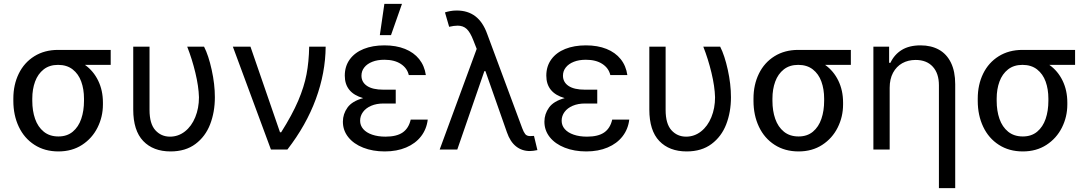

<svg xmlns="http://www.w3.org/2000/svg" viewBox="-20 -771 5612 990"><path d="M279.3 -513.7H550.8V-436.5H418Q461.9 -405.3 486.3 -355Q510.7 -304.7 510.7 -242.2V-232.4Q510.7 -168.9 482.9 -113.3Q455.1 -57.6 403.1 -23.9Q351.1 9.8 281.2 9.8Q210.4 9.8 157.7 -24.2Q105 -58.1 76.9 -117.4Q48.8 -176.8 48.8 -251V-262.7Q48.8 -334 76.7 -391.1Q104.5 -448.2 157 -481Q209.5 -513.7 279.3 -513.7ZM281.2 -67.4Q325.7 -67.4 355.2 -92Q384.8 -116.7 398.9 -158.2Q413.1 -199.7 413.1 -251V-262.7Q413.1 -311 398.9 -350.3Q384.8 -389.6 354.7 -413.1Q324.7 -436.5 279.3 -436.5Q234.9 -436.5 205.1 -413.1Q175.3 -389.6 160.9 -350.3Q146.5 -311 146.5 -262.7V-251Q146.5 -199.7 160.9 -158.2Q175.3 -116.7 205.6 -92Q235.8 -67.4 281.2 -67.4Z M751 -530.3V-204.1Q751 -132.8 781 -99.6Q811 -66.4 856.4 -66.4Q899.4 -66.4 933.6 -93.3Q967.8 -120.1 986.8 -166.7Q1005.9 -213.4 1005.9 -269.5Q1004.4 -325.2 987.3 -396.2Q970.2 -467.3 945.3 -530.3H1032.2Q1055.2 -485.4 1071.5 -411.1Q1087.9 -336.9 1087.9 -269.5Q1087.9 -193.4 1063.5 -130.1Q1039.1 -66.9 987.8 -28.6Q936.5 9.8 859.4 9.8Q770 9.8 718.5 -43.9Q667 -97.7 667 -206.1V-530.3Z M1180.7 -530.3H1271.5L1423.8 -88.9H1429.7Q1486.8 -179.2 1517.6 -251.5Q1548.3 -323.7 1560.5 -387.9Q1572.8 -452.1 1574.2 -530.3H1659.2Q1658.2 -395.5 1608.6 -260.5Q1559.1 -125.5 1461.9 0H1377Z M1852.5 -265.1Q1757.8 -292 1757.8 -380.9Q1757.8 -429.2 1783.4 -464.6Q1809.1 -500 1855.2 -518.6Q1901.4 -537.1 1961.9 -537.1Q2022.5 -537.1 2068.1 -518.8Q2113.8 -500.5 2141.4 -466.1Q2168.9 -431.6 2175.8 -383.8H2087.9Q2079.6 -419.9 2046.6 -441.4Q2013.7 -462.9 1961.9 -462.9Q1926.3 -462.9 1899.7 -452.4Q1873 -441.9 1858.4 -423.3Q1843.8 -404.8 1843.8 -380.9Q1843.8 -347.2 1872.6 -327.9Q1901.4 -308.6 1957 -308.6H2020.5V-237.3H1957Q1921.4 -237.3 1894 -225.6Q1866.7 -213.9 1851.8 -193.6Q1836.9 -173.3 1836.9 -148.4Q1836.9 -124 1853 -105.5Q1869.1 -86.9 1898.9 -76.7Q1928.7 -66.4 1967.8 -66.4Q2024.9 -66.4 2056.2 -87.9Q2087.4 -109.4 2097.7 -154.3H2185.5Q2179.7 -105 2150.9 -67.9Q2122.1 -30.8 2074 -10.5Q2025.9 9.8 1963.9 9.8Q1902.3 9.8 1853 -9.5Q1803.7 -28.8 1775.9 -63.7Q1748 -98.6 1748 -143.6Q1748 -183.1 1771.7 -216.3Q1795.4 -249.5 1852.5 -265.1ZM1961.9 -751H2052.7L1996.1 -589.8H1938.5Z M2593.8 -88.9 2482.9 -404.3H2477.5L2337.9 0H2247.1L2438 -519L2420.9 -562.5Q2404.8 -604.5 2386.5 -621.6Q2368.2 -638.7 2339.8 -638.7Q2320.8 -638.7 2295.9 -632.8L2274.4 -707Q2283.7 -710.4 2300 -713.6Q2316.4 -716.8 2335 -716.8Q2392.1 -716.8 2431.2 -687Q2470.2 -657.2 2492.2 -595.7L2672.9 -109.4Q2680.2 -89.8 2688.2 -79.6Q2696.3 -69.3 2713.9 -69.3L2733.4 -70.3L2751 2.9Q2728 7.8 2711.9 7.8Q2670.9 7.8 2640.6 -16.4Q2610.4 -40.5 2593.8 -88.9Z M2891.6 -265.1Q2796.9 -292 2796.9 -380.9Q2796.9 -429.2 2822.5 -464.6Q2848.1 -500 2894.3 -518.6Q2940.4 -537.1 3001 -537.1Q3061.5 -537.1 3107.2 -518.8Q3152.8 -500.5 3180.4 -466.1Q3208 -431.6 3214.8 -383.8H3127Q3118.7 -419.9 3085.7 -441.4Q3052.7 -462.9 3001 -462.9Q2965.3 -462.9 2938.7 -452.4Q2912.1 -441.9 2897.5 -423.3Q2882.8 -404.8 2882.8 -380.9Q2882.8 -347.2 2911.6 -327.9Q2940.4 -308.6 2996.1 -308.6H3059.6V-237.3H2996.1Q2960.4 -237.3 2933.1 -225.6Q2905.8 -213.9 2890.9 -193.6Q2876 -173.3 2876 -148.4Q2876 -124 2892.1 -105.5Q2908.2 -86.9 2938 -76.7Q2967.8 -66.4 3006.8 -66.4Q3064 -66.4 3095.2 -87.9Q3126.5 -109.4 3136.7 -154.3H3224.6Q3218.8 -105 3189.9 -67.9Q3161.1 -30.8 3113 -10.5Q3064.9 9.8 3002.9 9.8Q2941.4 9.8 2892.1 -9.5Q2842.8 -28.8 2814.9 -63.7Q2787.1 -98.6 2787.1 -143.6Q2787.1 -183.1 2810.8 -216.3Q2834.5 -249.5 2891.6 -265.1Z M3412.1 -530.3V-204.1Q3412.1 -132.8 3442.1 -99.6Q3472.2 -66.4 3517.6 -66.4Q3560.5 -66.4 3594.7 -93.3Q3628.9 -120.1 3647.9 -166.7Q3667 -213.4 3667 -269.5Q3665.5 -325.2 3648.4 -396.2Q3631.3 -467.3 3606.4 -530.3H3693.4Q3716.3 -485.4 3732.7 -411.1Q3749 -336.9 3749 -269.5Q3749 -193.4 3724.6 -130.1Q3700.2 -66.9 3648.9 -28.6Q3597.7 9.8 3520.5 9.8Q3431.2 9.8 3379.6 -43.9Q3328.1 -97.7 3328.1 -206.1V-530.3Z M4095.7 -513.7H4367.2V-436.5H4234.4Q4278.3 -405.3 4302.7 -355Q4327.1 -304.7 4327.1 -242.2V-232.4Q4327.1 -168.9 4299.3 -113.3Q4271.5 -57.6 4219.5 -23.9Q4167.5 9.8 4097.7 9.8Q4026.9 9.8 3974.1 -24.2Q3921.4 -58.1 3893.3 -117.4Q3865.2 -176.8 3865.2 -251V-262.7Q3865.2 -334 3893.1 -391.1Q3920.9 -448.2 3973.4 -481Q4025.9 -513.7 4095.7 -513.7ZM4097.7 -67.4Q4142.1 -67.4 4171.6 -92Q4201.2 -116.7 4215.3 -158.2Q4229.5 -199.7 4229.5 -251V-262.7Q4229.5 -311 4215.3 -350.3Q4201.2 -389.6 4171.1 -413.1Q4141.1 -436.5 4095.7 -436.5Q4051.3 -436.5 4021.5 -413.1Q3991.7 -389.6 3977.3 -350.3Q3962.9 -311 3962.9 -262.7V-251Q3962.9 -199.7 3977.3 -158.2Q3991.7 -116.7 4022 -92Q4052.2 -67.4 4097.7 -67.4Z M4567.4 0H4483.4V-530.3H4564.5V-447.3H4571.3Q4591.3 -489.7 4629.6 -513.4Q4668 -537.1 4726.6 -537.1Q4781.2 -537.1 4821.3 -514.9Q4861.3 -492.7 4883.3 -447.8Q4905.3 -402.8 4905.3 -336.9V199.2H4821.3V-331.1Q4821.3 -392.6 4789.6 -427.2Q4757.8 -461.9 4701.2 -461.9Q4662.6 -461.9 4632.3 -445.1Q4602.1 -428.2 4584.7 -395.8Q4567.4 -363.3 4567.4 -318.4Z M5252 -513.7H5523.4V-436.5H5390.6Q5434.6 -405.3 5459 -355Q5483.4 -304.7 5483.4 -242.2V-232.4Q5483.4 -168.9 5455.6 -113.3Q5427.7 -57.6 5375.7 -23.9Q5323.7 9.8 5253.9 9.8Q5183.1 9.8 5130.4 -24.2Q5077.6 -58.1 5049.6 -117.4Q5021.5 -176.8 5021.5 -251V-262.7Q5021.5 -334 5049.3 -391.1Q5077.1 -448.2 5129.6 -481Q5182.1 -513.7 5252 -513.7ZM5253.9 -67.4Q5298.3 -67.4 5327.9 -92Q5357.4 -116.7 5371.6 -158.2Q5385.7 -199.7 5385.7 -251V-262.7Q5385.7 -311 5371.6 -350.3Q5357.4 -389.6 5327.4 -413.1Q5297.4 -436.5 5252 -436.5Q5207.5 -436.5 5177.7 -413.1Q5147.9 -389.6 5133.5 -350.3Q5119.1 -311 5119.1 -262.7V-251Q5119.1 -199.7 5133.5 -158.2Q5147.9 -116.7 5178.2 -92Q5208.5 -67.4 5253.9 -67.4Z"/></svg>

Font: Pretendard GOV
Style: Regular
Weight: 400
Designer: Base glyphs from Inter by Rasmus Andersson; Hangeul glyphs from Noto Sans CJK(Source Han Sans) by Jang Soo-young and Kan
Foundry: Kil Hyung-jin
Version: Version 1.309